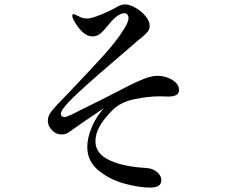

<svg xmlns="http://www.w3.org/2000/svg" viewBox="-20 -816 1040 871"><path d="M376 -149Q376 -191 396.5 -239.5Q417 -288 452 -326Q320 -237 298 -220Q281 -206 259 -206Q234 -206 215.5 -225.5Q197 -245 197 -268Q197 -292 216 -314Q227 -329 298 -402Q387 -495 448.5 -563Q510 -631 543 -685Q563 -717 563 -733Q563 -743 558 -749.5Q553 -756 544 -756Q526 -756 501 -735Q490 -725 470 -701Q450 -676 435 -663.5Q420 -651 399 -651Q375 -651 352.5 -672.5Q330 -694 312 -729Q308 -738 308 -744Q308 -752 314 -752Q317 -752 335 -743Q354 -732 376 -732Q395 -732 440 -750.5Q485 -769 513 -786Q531 -796 547 -796Q568 -796 594.5 -781Q621 -766 640 -743Q659 -720 659 -698Q659 -684 651 -673.5Q643 -663 624 -647Q609 -635 608 -634L544 -579Q419 -473 337.5 -398Q256 -323 256 -300Q256 -294 260 -289.5Q264 -285 272 -285Q281 -285 313 -300Q316 -302 321.5 -304.5Q327 -307 334 -311Q471 -378 556 -423Q601 -446 634.5 -459Q668 -472 695 -472Q731 -472 761.5 -453.5Q792 -435 792 -408Q792 -391 779 -384.5Q766 -378 743 -378L705 -379Q652 -379 589.5 -366Q527 -353 491 -317Q451 -277 432 -243Q413 -209 413 -175Q413 -125 463 -96.5Q513 -68 597 -58Q611 -56 643 -54Q674 -52 693 -35Q712 -18 712 1Q712 35 661 35Q610 35 543 16.5Q476 -2 426 -43.5Q376 -85 376 -149Z"/></svg>

Font: Shippori Mincho Medium
Style: Regular
Weight: 500
Designer: FONTDASU
Foundry: FONTDASU / Google Inc. / but / Adobe
Version: Version 3.110; ttfautohint (v1.8.3)